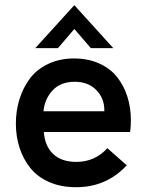

<svg xmlns="http://www.w3.org/2000/svg" viewBox="-20 -734 582 762"><path d="M282 9Q222 9 175.2 -11.5Q128.5 -32 100.2 -67.5Q72 -103 57.5 -147.8Q43 -192.5 43 -243.5Q43 -294 57 -339.5Q71 -385 98.2 -421.8Q125.5 -458.5 171 -480.2Q216.5 -502 274 -502Q329.5 -502 373.5 -482.2Q417.5 -462.5 444.5 -428.5Q471.5 -394.5 485.5 -350.5Q499.5 -306.5 499.5 -256Q499.5 -235.5 496.5 -210H154Q158 -154 191 -122.8Q224 -91.5 283 -91.5Q357 -91.5 406 -146L483 -78Q402.5 9 282 9ZM120 -543 275 -713.5 429.5 -543H340.5L275 -619L210 -543ZM152.5 -292.5H394V-297.5Q394 -344 362 -376.8Q330 -409.5 276.5 -409.5Q221 -409.5 189.2 -375.8Q157.5 -342 152.5 -292.5Z"/></svg>

Font: HK Grotesk SemiBold
Style: Regular
Weight: 600
Designer: Alfredo Marco Pradil
Foundry: Hanken Design Co.
Version: Version 3.001;FEAKit 1.0